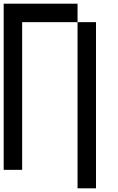

<svg xmlns="http://www.w3.org/2000/svg" viewBox="-20 -920 640 1040"><path d="M0 0V-900H400V-800H100V0ZM400 100V-800H500V100Z"/></svg>

Font: Galmuri9 Regular
Style: Regular
Weight: 400
Designer: Lee Minseo (quiple)
Version: Version 2.399;hotconv 1.1.1;makeotfexe 2.6.0 DEVELOPMENT